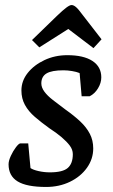

<svg xmlns="http://www.w3.org/2000/svg" viewBox="-20 -732 447 762"><path d="M163 10Q86 10 50 -12Q14 -34 14 -80Q14 -94 23 -113.5Q32 -133 43.5 -148Q55 -163 61 -163H92L101 -65Q111 -58 133 -53Q155 -48 178 -48Q229 -48 249 -65.5Q269 -83 269 -120Q269 -138 257 -154Q245 -170 224.5 -187.5Q204 -205 176 -223Q144 -246 118.5 -268Q93 -290 79 -315.5Q65 -341 65 -373Q65 -411 90 -442.5Q115 -474 156.5 -493.5Q198 -513 247 -513Q312 -513 347 -490Q382 -467 382 -425Q382 -403 369 -381.5Q356 -360 336 -350H304L296 -442Q284 -447 266 -450Q248 -453 232 -453Q185 -453 164.5 -440.5Q144 -428 144 -401Q144 -385 156 -368.5Q168 -352 190 -335Q212 -318 240 -297Q274 -273 298.5 -250Q323 -227 336.5 -201Q350 -175 350 -143Q350 -101 325 -66Q300 -31 257.5 -10.5Q215 10 163 10ZM351 -541 251 -617 136 -544 107 -573 206 -669Q230 -692 243.5 -702Q257 -712 264 -712Q272 -712 281.5 -704Q291 -696 307 -674L383 -576Z"/></svg>

Font: Faustina Light Medium
Style: Italic
Weight: 500
Italic angle: -8°
Version: Version 1.200